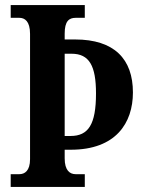

<svg xmlns="http://www.w3.org/2000/svg" viewBox="-20 -734 565 754"><path d="M22 0H313V-50H277C254 -50 234 -65 234 -112V-146H258C435 -146 502 -251 502 -371C502 -502 429 -579 275 -579H234V-602C234 -651 251 -664 277 -664H313V-714H22V-664H56C77 -664 98 -651 98 -601V-109C98 -63 77 -50 56 -50H22ZM257 -200H234V-523H261C331 -523 357 -475 357 -367C357 -245 327 -200 257 -200Z"/></svg>

Font: Noto Serif Devanagari ExtraCondensed
Style: Bold
Weight: 700
Width: 2
Designer: Universal Thirst, Indian Type Foundry and the Monotype Design Team
Foundry: Monotype Imaging Inc.
Version: Version 2.004